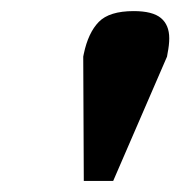

<svg xmlns="http://www.w3.org/2000/svg" viewBox="-20 -735 325 346"><path d="M130 -633 131 -638Q139 -676 158 -695.5Q177 -715 221 -715Q255 -715 270 -702.5Q285 -690 285 -666Q285 -654 282 -639L281 -633L184 -409H131Z"/></svg>

Font: Trirong ExtraBold
Style: Italic
Weight: 800
Italic angle: -12°
Designer: Katatrad Team
Foundry: CadsonDemak
Version: Version 1.001